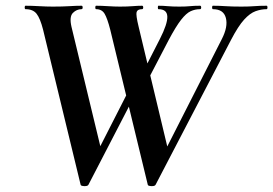

<svg xmlns="http://www.w3.org/2000/svg" viewBox="-20 -645 952 669"><path d="M495 -1 364 -542Q354 -581 344.5 -597Q335 -613 315 -613Q312 -613 312 -619Q312 -625 315 -625Q334 -625 356.5 -623.5Q379 -622 398 -622Q424 -622 442 -623.5Q460 -625 475 -625Q479 -625 479 -619Q479 -613 475 -613Q459 -613 456 -603Q453 -593 463 -552L568 -113L502 -15L753 -509Q775 -552 767 -582.5Q759 -613 722 -613Q719 -613 719 -619Q719 -625 722 -625Q745 -625 766 -623.5Q787 -622 821 -622Q848 -622 866 -623.5Q884 -625 909 -625Q912 -625 912 -619Q912 -613 909 -613Q890 -613 870.5 -606Q851 -599 830.5 -576.5Q810 -554 785 -506L522 -1Q519 4 507.5 3.5Q496 3 495 -1ZM261 -1 130 -542Q120 -581 107.5 -597Q95 -613 69 -613Q66 -613 66 -619Q66 -625 69 -625Q91 -625 116.5 -623.5Q142 -622 164 -622Q198 -622 221.5 -623.5Q245 -625 264 -625Q268 -625 268 -619Q268 -613 264 -613Q247 -613 234 -600Q221 -587 229 -552L335 -113L268 -15L447 -366L463 -339L288 -1Q285 4 273.5 3.5Q262 3 261 -1ZM481 -339 464 -366 537 -509Q564 -562 563 -587.5Q562 -613 532 -613Q530 -613 530 -619Q530 -625 532 -625Q549 -625 564.5 -623.5Q580 -622 605 -622Q628 -622 642 -623.5Q656 -625 677 -625Q681 -625 681 -619Q681 -613 677 -613Q660 -613 644.5 -606Q629 -599 611 -576Q593 -553 568 -506Z"/></svg>

Font: Cormorant Light
Style: Bold Italic
Weight: 700
Italic angle: -10°
Version: Version 4.000